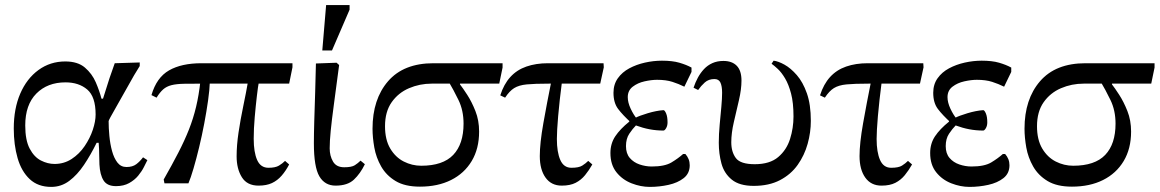

<svg xmlns="http://www.w3.org/2000/svg" viewBox="-20 -719 4548 753"><path d="M181 14Q129 14 96.5 -16.5Q64 -47 49 -99Q34 -151 34 -215Q34 -293 59.5 -352Q85 -411 131 -444.5Q177 -478 236 -478Q285 -478 313 -454Q341 -430 355.5 -396.5Q370 -363 378 -332H384Q399 -381 409.5 -412.5Q420 -444 430 -471L528 -474V-460L506 -424Q462 -345 434 -296.5Q406 -248 406 -244Q406 -217 409 -185.5Q412 -154 419.5 -126.5Q427 -99 440.5 -81.5Q454 -64 476 -64Q500 -64 514.5 -75Q529 -86 541 -102L558 -91Q553 -81 544.5 -64Q536 -47 522 -30Q508 -13 486.5 -1Q465 11 435 11Q400 11 386 -11.5Q372 -34 370 -74Q369 -93 369 -113.5Q369 -134 367 -159H359Q336 -112 309.5 -72.5Q283 -33 251.5 -9.5Q220 14 181 14ZM194 -76Q231 -76 261 -95.5Q291 -115 312 -146Q333 -177 344 -210Q355 -243 355 -270Q355 -340 322 -368Q289 -396 237 -396Q166 -396 122.5 -352Q79 -308 79 -227Q79 -169 96.5 -136Q114 -103 140.5 -89.5Q167 -76 194 -76Z M994 9Q949 9 928.5 -24Q908 -57 908 -106Q908 -149 915.5 -199.5Q923 -250 934 -302.5Q945 -355 953 -401L995 -396Q992 -381 987.5 -343Q983 -305 979 -259.5Q975 -214 975 -175Q975 -122 988.5 -91.5Q1002 -61 1033 -61Q1060 -61 1074 -69.5Q1088 -78 1098 -88L1114 -74Q1101 -49 1084.5 -30Q1068 -11 1046.5 -1Q1025 9 994 9ZM719 0H625L622 -15Q655 -73 679.5 -120.5Q704 -168 721 -211Q738 -254 749 -300Q760 -346 766 -401L803 -398Q802 -367 796 -324.5Q790 -282 781 -234.5Q772 -187 761 -141.5Q750 -96 739 -58.5Q728 -21 719 0ZM594 -336 574 -346Q594 -415 643 -443Q692 -471 770 -471H1127V-455L1114 -391H786Q735 -391 703.5 -390.5Q672 -390 652.5 -385Q633 -380 620 -368.5Q607 -357 594 -336Z M1296 9Q1254 9 1232.5 -27.5Q1211 -64 1211 -157Q1211 -192 1212.5 -244Q1214 -296 1216 -355.5Q1218 -415 1219 -470L1300 -473L1310 -464Q1298 -372 1289.5 -309.5Q1281 -247 1277 -206Q1273 -165 1273 -137Q1273 -108 1286 -85.5Q1299 -63 1330 -63Q1359 -63 1371.5 -71Q1384 -79 1394 -89L1411 -75Q1393 -38 1368 -14.5Q1343 9 1296 9ZM1282 -521H1244L1259 -699H1351V-681Z M1627 13Q1568 13 1531.5 -9Q1495 -31 1475 -66Q1455 -101 1448 -140.5Q1441 -180 1441 -214Q1441 -330 1502 -400.5Q1563 -471 1680 -471H1951V-454L1938 -391H1673Q1626 -391 1584 -373Q1542 -355 1516 -318Q1490 -281 1490 -224Q1490 -171 1510.5 -136.5Q1531 -102 1563.5 -85.5Q1596 -69 1632 -69Q1717 -69 1757.5 -111.5Q1798 -154 1798 -234Q1798 -286 1778 -327Q1758 -368 1740 -398L1784 -401V-388Q1795 -374 1812.5 -347Q1830 -320 1844.5 -283.5Q1859 -247 1859 -203Q1859 -136 1830 -87.5Q1801 -39 1749 -13Q1697 13 1627 13Z M2183 9Q2142 9 2119.5 -22.5Q2097 -54 2097 -107Q2097 -157 2111 -236Q2125 -315 2143 -404L2185 -407Q2174 -322 2169 -263.5Q2164 -205 2164 -174Q2164 -122 2177.5 -91.5Q2191 -61 2221 -61Q2250 -61 2263.5 -69.5Q2277 -78 2287 -88L2303 -74Q2290 -51 2274.5 -32Q2259 -13 2237.5 -2Q2216 9 2183 9ZM1961 -336 1942 -345Q1956 -389 1981.5 -417Q2007 -445 2044.5 -458Q2082 -471 2129 -471H2347L2348 -455L2334 -391H2132Q2077 -391 2046 -388Q2015 -385 1996.5 -373.5Q1978 -362 1961 -336Z M2528 14Q2493 14 2457 0Q2421 -14 2397.5 -43.5Q2374 -73 2374 -119Q2374 -156 2393 -184.5Q2412 -213 2448 -242V-249L2470 -256Q2487 -265 2520.5 -275Q2554 -285 2582 -287Q2587 -287 2592.5 -274Q2598 -261 2598 -239Q2598 -226 2592.5 -216.5Q2587 -207 2582 -207Q2554 -207 2527.5 -212Q2501 -217 2474 -227Q2461 -214 2448 -194.5Q2435 -175 2435 -146Q2435 -117 2450 -99.5Q2465 -82 2488.5 -74Q2512 -66 2536 -66Q2587 -66 2613.5 -82Q2640 -98 2659 -115H2668Q2676 -106 2680.5 -95Q2685 -84 2685 -71Q2685 -39 2661.5 -20.5Q2638 -2 2602 6Q2566 14 2528 14ZM2478 -253 2456 -237Q2422 -268 2404 -292Q2386 -316 2386 -355Q2386 -388 2403 -412Q2420 -436 2448 -451Q2476 -466 2509.5 -473.5Q2543 -481 2576 -481Q2617 -481 2644.5 -473Q2672 -465 2692 -454V-437L2664 -379Q2642 -390 2617 -398Q2592 -406 2557 -406Q2535 -406 2508 -400Q2481 -394 2461.5 -379Q2442 -364 2442 -338Q2442 -317 2453.5 -292.5Q2465 -268 2478 -253Z M2936 10Q2880 10 2850 -14.5Q2820 -39 2809.5 -77.5Q2799 -116 2799 -159Q2799 -193 2802.5 -230Q2806 -267 2809 -300Q2812 -333 2812 -355Q2812 -381 2805.5 -395Q2799 -409 2782 -409Q2759 -409 2744 -395.5Q2729 -382 2718 -366L2700 -375Q2707 -396 2717 -414.5Q2727 -433 2741 -448Q2755 -463 2774 -471.5Q2793 -480 2817 -480Q2851 -480 2869.5 -461Q2888 -442 2888 -403Q2888 -369 2878 -326Q2868 -283 2858 -240Q2848 -197 2848 -161Q2848 -123 2866 -99Q2884 -75 2940 -75Q2999 -75 3032 -103Q3065 -131 3078.5 -174Q3092 -217 3092 -262Q3092 -316 3082.5 -352Q3073 -388 3059 -411.5Q3045 -435 3030.5 -448.5Q3016 -462 3006 -469L3014 -481Q3032 -479 3056.5 -465.5Q3081 -452 3105 -424.5Q3129 -397 3144.5 -353Q3160 -309 3160 -245Q3160 -200 3147.5 -155Q3135 -110 3108.5 -72.5Q3082 -35 3039 -12.5Q2996 10 2936 10Z M3437 9Q3396 9 3373.5 -22.5Q3351 -54 3351 -107Q3351 -157 3365 -236Q3379 -315 3397 -404L3439 -407Q3428 -322 3423 -263.5Q3418 -205 3418 -174Q3418 -122 3431.5 -91.5Q3445 -61 3475 -61Q3504 -61 3517.5 -69.5Q3531 -78 3541 -88L3557 -74Q3544 -51 3528.5 -32Q3513 -13 3491.5 -2Q3470 9 3437 9ZM3215 -336 3196 -345Q3210 -389 3235.5 -417Q3261 -445 3298.5 -458Q3336 -471 3383 -471H3601L3602 -455L3588 -391H3386Q3331 -391 3300 -388Q3269 -385 3250.5 -373.5Q3232 -362 3215 -336Z M3782 14Q3747 14 3711 0Q3675 -14 3651.5 -43.5Q3628 -73 3628 -119Q3628 -156 3647 -184.5Q3666 -213 3702 -242V-249L3724 -256Q3741 -265 3774.5 -275Q3808 -285 3836 -287Q3841 -287 3846.5 -274Q3852 -261 3852 -239Q3852 -226 3846.5 -216.5Q3841 -207 3836 -207Q3808 -207 3781.5 -212Q3755 -217 3728 -227Q3715 -214 3702 -194.5Q3689 -175 3689 -146Q3689 -117 3704 -99.5Q3719 -82 3742.5 -74Q3766 -66 3790 -66Q3841 -66 3867.5 -82Q3894 -98 3913 -115H3922Q3930 -106 3934.5 -95Q3939 -84 3939 -71Q3939 -39 3915.5 -20.5Q3892 -2 3856 6Q3820 14 3782 14ZM3732 -253 3710 -237Q3676 -268 3658 -292Q3640 -316 3640 -355Q3640 -388 3657 -412Q3674 -436 3702 -451Q3730 -466 3763.5 -473.5Q3797 -481 3830 -481Q3871 -481 3898.5 -473Q3926 -465 3946 -454V-437L3918 -379Q3896 -390 3871 -398Q3846 -406 3811 -406Q3789 -406 3762 -400Q3735 -394 3715.5 -379Q3696 -364 3696 -338Q3696 -317 3707.5 -292.5Q3719 -268 3732 -253Z M4184 13Q4125 13 4088.5 -9Q4052 -31 4032 -66Q4012 -101 4005 -140.5Q3998 -180 3998 -214Q3998 -330 4059 -400.5Q4120 -471 4237 -471H4508V-454L4495 -391H4230Q4183 -391 4141 -373Q4099 -355 4073 -318Q4047 -281 4047 -224Q4047 -171 4067.5 -136.5Q4088 -102 4120.5 -85.5Q4153 -69 4189 -69Q4274 -69 4314.5 -111.5Q4355 -154 4355 -234Q4355 -286 4335 -327Q4315 -368 4297 -398L4341 -401V-388Q4352 -374 4369.5 -347Q4387 -320 4401.5 -283.5Q4416 -247 4416 -203Q4416 -136 4387 -87.5Q4358 -39 4306 -13Q4254 13 4184 13Z"/></svg>

Font: STIX Two Text
Style: Regular
Weight: 400
Designer: Ross Mills, John Hudson & Paul Hanslow, Tiro Typeworks Ltd; with prior portions MicroPress Inc., and Coen Hoffman.
Foundry: Tiro Typeworks Ltd
Version: Version 2.13 b171